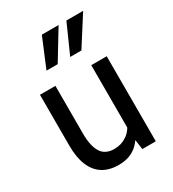

<svg xmlns="http://www.w3.org/2000/svg" viewBox="-183 -847 865 958"><g transform="rotate(-30 250.0 -367.5)"><path d="M217.5 10Q162.5 10 125.5 -13.8Q88.5 -37.5 69.8 -83.5Q51 -129.5 51 -197V-490H140V-215Q140 -144.5 162.8 -107.2Q185.5 -70 239 -70Q279 -70 311.5 -92.5Q344 -115 359 -158L346.5 -106V-490H435.5V0H358L345 -90.5L365 -84.5Q345.5 -39.5 308.5 -14.8Q271.5 10 217.5 10ZM276 -578 350.5 -745H447L340.5 -578ZM139.5 -578 209 -745H305.5L204 -578Z"/></g></svg>

Font: Cabin
Style: Regular
Weight: 400
Width: 4
Designer: Pablo Impallari
Foundry: Pablo Impallari. http://www.impallari.com Igino Marini. http://www.ikern.com
Version: Version 3.001